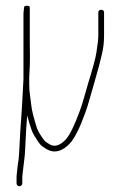

<svg xmlns="http://www.w3.org/2000/svg" viewBox="-20 -516 431 667"><path d="M44.5 39C42.5 50.3 41.2 59.8 40.5 67.5C39.8 75.2 39.2 81.5 38.5 86.5C37.8 91.5 37.5 96.3 37.5 101V121C37.5 123.7 38.5 126 40.5 128C42.5 130 44.8 131 47.5 131C50.2 131 52.5 130 54.5 128C56.5 126 57.5 123.7 57.5 121V101C57.5 97 57.8 92.8 58.5 88.5C59.2 84.2 59.8 78.2 60.5 70.5C61.2 62.8 62.3 53.2 64 41.5C65.7 29.8 66.8 16.3 67.5 1C69.9 -53.3 72.2 -91.9 74.5 -115C79.3 -95.9 84.6 -78.3 90.6 -62.2C94 -52.9 101.5 -39.9 113 -23C118 -15.7 123 -10.3 128 -7L141.5 2C168.4 17.4 195.2 11 222 -17C238.6 -34.4 256.6 -69.9 276 -123.5C281.7 -139.2 287 -156.2 292 -174.5C297 -192.8 301.7 -209.1 306.1 -223.4C310.4 -237.6 316.4 -258.8 324 -287C326.3 -295.7 329.8 -309.9 334.5 -329.8C339.2 -349.7 341.5 -370.3 341.5 -391.5V-472C341.5 -478.7 338.2 -482 331.5 -482C324.8 -482 321.5 -478.7 321.5 -472V-392.5C321.5 -386.2 321 -378.7 320 -370C319 -361.3 317.2 -348.5 314.6 -331.5C312 -314.5 302.6 -279.8 286.5 -227.5C282.5 -214.5 278 -198.8 273 -180.5C268 -162.2 262.7 -145.3 257 -130C237.9 -78.4 221.6 -45.4 208 -31C187.6 -9.4 168.6 -4.3 151 -15.5L140 -22.5C136.3 -24.8 131 -31.3 124.1 -41.8C117.1 -52.4 111.9 -61.8 108.5 -70C97.3 -106.6 90.9 -131.4 89.5 -144.5C88.2 -156.8 86.5 -169.5 84.5 -182.5C82.5 -195.5 81.5 -209.3 81.5 -224V-247C83.5 -279.5 84.4 -305 84 -323.5C83.7 -340.5 83.5 -353.3 83.5 -362V-490C83.5 -494 80.2 -496 73.5 -496C66.8 -496 63.5 -494 63.5 -490C62.8 -484.7 62.2 -477.7 61.5 -469V-241C59.5 -203 58.3 -181.3 58 -176C57.7 -170.7 57.2 -161 56.5 -147C55.8 -133 54.6 -115.1 52.8 -93.2C51 -71.4 49.5 -46.7 48.3 -19.2C47.1 8.3 45.8 27.7 44.5 39Z"/></svg>

Font: Proton
Style: RgCnd
Weight: 500
Version: Version 1.017